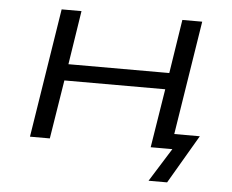

<svg xmlns="http://www.w3.org/2000/svg" viewBox="-47 -549 884 732"><g transform="rotate(5 394.5 -183.0)"><path d="M547 128 627 0H547L556 -58H727L618 128ZM82 0 160 -494H236L204 -288H590L622 -494H698L620 0H544L580 -225H194L158 0Z"/></g></svg>

Font: Nunito Sans 7pt Expanded Light
Style: Italic
Weight: 300
Width: 7
Italic angle: -9°
Designer: Vernon Adams
Foundry: Vernon Adams
Version: Version 3.101;gftools[0.9.27]